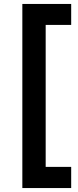

<svg xmlns="http://www.w3.org/2000/svg" viewBox="-20 -810 392 971"><path d="M93 141H340V34H211V-684H340V-790H93Z"/></svg>

Font: Karla
Style: Bold Stencil
Weight: 400
Designer: Jonathan Pinhorn
Version: Version 1.000